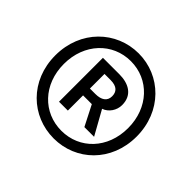

<svg xmlns="http://www.w3.org/2000/svg" viewBox="-115 -928 702 702"><g transform="rotate(45 236.5 -577.0)"><path d="M236.5 -357.4C350.9 -357.4 446.2 -445.9 446.2 -576.6C446.2 -706.8 350.9 -797.3 236.5 -797.3C121.5 -797.3 25.8 -706.8 25.8 -576.6C25.8 -445.9 121.5 -357.4 236.5 -357.4ZM236.5 -397.1C142.3 -397.1 70.1 -470.6 70.1 -576.6C70.1 -682 142.3 -757 236.5 -757C330.1 -757 402.3 -682 402.3 -576.6C402.3 -470.6 330.1 -397.1 236.5 -397.1ZM155.3 -466.2H201.1V-544.8H246.4L286.5 -466.2H336.7L284.9 -559.3C310 -567.7 327.3 -593.5 327.3 -620.7C327.3 -674.2 286.1 -693.3 240.4 -693.3H155.3ZM201.1 -580.2V-655.7H232.3C266.5 -655.7 278.7 -640 278.7 -617.6C278.7 -592.4 259.8 -580.2 229.5 -580.2Z"/></g></svg>

Font: Source Han Sans JP VF
Style: Regular
Weight: 250
Designer: Ryoko NISHIZUKA 西塚涼子 (kana, bopomofo & ideographs); Paul D. Hunt (Latin, Greek & Cyrillic); Sandoll Communications 산돌커뮤니
Foundry: Adobe
Version: Version 2.004;hotconv 1.0.118;makeotfexe 2.5.65603